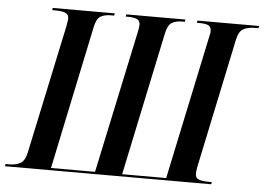

<svg xmlns="http://www.w3.org/2000/svg" viewBox="-72 -781 1165 847"><g transform="rotate(5 510.5 -357.0)"><path d="M-21 0 -19 -10H-3Q27 -10 46.5 -21Q66 -32 74 -69L195 -638Q197 -651 198.5 -659Q200 -667 200 -674Q200 -692 184.5 -698Q169 -704 142 -704H127L128 -714H403L401 -704H387Q358 -704 340.5 -693.5Q323 -683 315 -644L182 -10H377L511 -640Q516 -663 516 -673Q516 -692 501.5 -698Q487 -704 463 -704H452L454 -714H716L714 -704H702Q674 -704 656 -693Q638 -682 630 -641L497 -10H692L825 -639Q827 -649 829 -657.5Q831 -666 831 -672Q831 -692 818 -698Q805 -704 782 -704H767L769 -714H1042L1040 -704H1024Q993 -704 973 -693Q953 -682 945 -643L825 -73Q823 -64 822 -55.5Q821 -47 821 -41Q821 -22 836 -16Q851 -10 878 -10H894L892 0Z"/></g></svg>

Font: Noto Serif Display Condensed SemiBold
Style: Italic
Weight: 600
Width: 3
Italic angle: -12°
Designer: Monotype Design Team
Foundry: Monotype Imaging Inc.
Version: Version 2.009